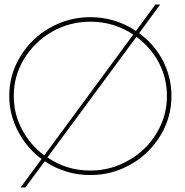

<svg xmlns="http://www.w3.org/2000/svg" viewBox="-20 -775 817 850"><path d="M701 -507C675 -556 640 -596 596 -628L689 -755H668L582 -638C520 -679 453 -699 380 -699C315 -699 256 -683 201 -652C146 -621 102 -578 70 -525C37 -471 21 -413 21 -350C21 -295 34 -243 60 -194C85 -145 120 -104 164 -71L71 55H92L178 -61C240 -20 307 0 380 0C445 0 505 -16 560 -48C615 -79 658 -122 691 -176C723 -229 739 -287 739 -350C739 -406 726 -458 701 -507ZM77 -203C53 -248 41 -297 41 -350C41 -409 56 -464 87 -515C118 -565 159 -605 211 -635C263 -664 319 -679 380 -679C449 -679 513 -660 570 -622L176 -87C134 -118 101 -157 77 -203ZM549 -65C497 -35 441 -20 380 -20C310 -20 247 -39 190 -78L584 -612C626 -581 659 -543 683 -498C707 -452 719 -403 719 -350C719 -291 704 -236 673 -185C642 -134 601 -94 549 -65Z"/></svg>

Font: Argentum Sans Thin
Style: Regular
Weight: 250
Designer: Julieta Ulanovsky
Foundry: Julieta Ulanovsky
Version: Version 5.001;February 15, 2019;FontCreator 11.5.0.2425 64-b